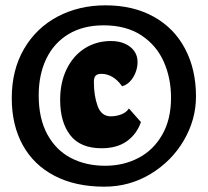

<svg xmlns="http://www.w3.org/2000/svg" viewBox="-20 -702 776 717"><path d="M711.9 -341.8Q711.9 -442.9 671.1 -520Q630.4 -597.2 554 -639.6Q477.5 -682.1 374 -682.1Q274.9 -682.1 195.3 -640.1Q115.7 -598.1 69.8 -519.5Q23.9 -440.9 23.9 -335.4Q23.9 -234.9 64.9 -160.4Q106 -85.9 183.8 -45.4Q261.7 -4.9 369.6 -4.9Q463.9 -4.9 542.5 -52.5Q621.1 -100.1 666.5 -177.7Q711.9 -255.4 711.9 -341.8ZM618.7 -336.9Q618.7 -256.3 585.9 -199Q553.2 -141.6 497.3 -112.3Q441.4 -83 372.6 -83Q300.3 -83 244.4 -112.3Q188.5 -141.6 156.5 -200.7Q124.5 -259.8 124.5 -345.7Q124.5 -423.3 152.8 -482.4Q181.2 -541.5 235.8 -574.5Q290.5 -607.4 367.2 -607.4Q451.2 -607.4 507.8 -570.1Q564.5 -532.7 591.6 -471.4Q618.7 -410.2 618.7 -336.9ZM506.3 -246.1 461.4 -296.9Q452.1 -282.2 433.1 -274.9Q414.1 -267.6 393.6 -267.6Q358.9 -267.6 344.7 -305.7Q330.6 -343.8 330.6 -396Q330.6 -413.1 337.4 -419.7Q344.2 -426.3 358.9 -426.3Q379.9 -426.3 399.7 -414.8Q419.4 -403.3 436 -379.9Q451.7 -383.8 464.8 -397.2Q478 -410.6 485.8 -430.2Q493.7 -449.7 493.7 -470.7Q493.7 -494.1 481 -511.7Q468.3 -529.3 445.8 -539.1Q423.3 -548.8 394.5 -548.8Q339.8 -548.8 296.6 -521.5Q253.4 -494.1 229 -444.1Q204.6 -394 204.6 -329.1Q204.6 -246.1 242.2 -197.3Q279.8 -148.4 359.4 -148.4Q417 -148.4 453.9 -174.8Q490.7 -201.2 506.3 -246.1Z"/></svg>

Font: Neuton ExtraBold
Style: Regular
Weight: 800
Designer: Brian M Zick
Foundry: Brian M Zick
Version: Version 1.560